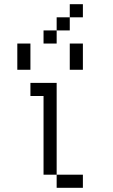

<svg xmlns="http://www.w3.org/2000/svg" viewBox="-20 -895 540 915"><path d="M375 -812.5H312.5V-875H375ZM62.5 -687.5H125V-562.5H62.5ZM125 -500H250V-62.5H187.5V-437.5H125ZM187.5 -750H250V-687.5H187.5ZM250 -62.5H375V0H250ZM250 -812.5H312.5V-750H250ZM312.5 -687.5H375V-562.5H312.5Z"/></svg>

Font: 寒蝉点阵体 16px
Style: Regular
Weight: 400
Designer: Designed by Warren2060
Foundry: ChillType
Version: Version 1.000